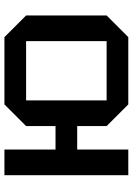

<svg xmlns="http://www.w3.org/2000/svg" viewBox="114 -714 600 868"><g transform="rotate(-90 414.0 -280.0)"><path d="M56 0V-560H172V-329H278V-462L376 -560H680L778 -462V-98L680 0H376L278 -98V-231H172V0ZM394 -98H662V-462H394Z"/></g></svg>

Font: Tektur Medium
Style: Regular
Weight: 500
Designer: Adam Jagosz
Foundry: Adam Jagosz
Version: Version 1.005;gftools[0.9.30]